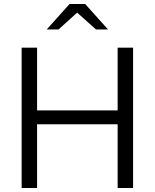

<svg xmlns="http://www.w3.org/2000/svg" viewBox="-20 -938 772 958"><path d="M88 0V-700H165V-387H567V-700H644V0H567V-318H165V0ZM459 -791 365 -875 272 -791H213L327 -918H405L519 -791Z"/></svg>

Font: Red Hat Text VF
Style: Regular
Weight: 300
Designer: Pentagram, MCKL
Foundry: Pentagram, MCKL
Version: Version 1.023